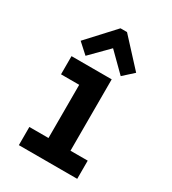

<svg xmlns="http://www.w3.org/2000/svg" viewBox="-170 -779 778 869"><g transform="rotate(30 219.0 -344.0)"><path d="M67 0V-95H167V-373H72V-468H282V-95H372V0ZM126 -501 73 -549 201 -688H235L363 -549L310 -501L217 -593Z"/></g></svg>

Font: Inconsolata SemiCondensed ExtraBold
Style: Regular
Weight: 800
Width: 4
Monospace: yes
Designer: Raph Levien, Cyreal, Brenton Simpson
Foundry: Raph Levien, Cyreal, Google
Version: Version 3.100; ttfautohint (v1.8.4.7-5d5b)